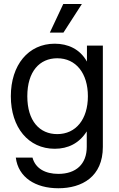

<svg xmlns="http://www.w3.org/2000/svg" viewBox="-20 -748 605 978"><path d="M277.3 210.9C397.5 210.9 503.9 152.3 503.9 0V-515.6H422.9V-435.1H422.4C386.7 -498.5 325.7 -525.4 258.8 -525.4C124.5 -525.4 35.2 -417 35.2 -257.8C35.2 -99.1 124.5 9.8 258.8 9.8C326.7 9.8 383.3 -18.1 421.4 -78.1H421.9V0C421.9 87.9 367.2 137.7 277.3 137.7C210.9 137.7 160.2 110.4 145.5 54.7H60.5C73.2 156.2 161.1 210.9 277.3 210.9ZM271.5 -64.9C182.1 -64.9 119.1 -131.3 119.1 -257.8C119.1 -384.3 182.1 -451.2 271.5 -451.2C367.2 -451.2 427.7 -374.5 427.7 -257.8C427.7 -141.1 367.2 -64.9 271.5 -64.9ZM233.9 -582H303.2L397 -727.5H302.2Z"/></svg>

Font: Raveo Display Display
Style: Regular
Weight: 400
Designer: Jakub Foglar, Rasmus Andersson (Inter)
Foundry: Jakubfoglar.com
Version: Version 1.100;Glyphs 3.2.3 (3260)